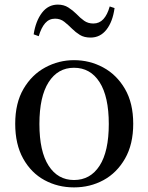

<svg xmlns="http://www.w3.org/2000/svg" viewBox="-20 -798 644 833"><path d="M301 15Q231 15 173 -16.5Q115 -48 80.5 -110Q46 -172 46 -261Q46 -351 82 -412.5Q118 -474 176.5 -505.5Q235 -537 301 -537Q369 -537 427.5 -505.5Q486 -474 522 -412.5Q558 -351 558 -261Q558 -172 522.5 -110Q487 -48 429 -16.5Q371 15 301 15ZM301 -17Q372 -17 412 -79Q452 -141 452 -260Q452 -379 412 -441.5Q372 -504 301 -504Q231 -504 191 -441.5Q151 -379 151 -260Q151 -141 191 -79Q231 -17 301 -17ZM126 -649Q135 -707 162 -742.5Q189 -778 231 -778Q257 -778 276.5 -765.5Q296 -753 311 -738Q328 -720 345 -708Q362 -696 385 -696Q411 -696 428.5 -715Q446 -734 456 -770L477 -763Q469 -704 442 -669.5Q415 -635 373 -635Q345 -635 326.5 -646.5Q308 -658 293 -673Q276 -690 259 -703.5Q242 -717 219 -717Q193 -717 176 -697.5Q159 -678 148 -641Z"/></svg>

Font: Noto Serif SC ExtraLight Medium
Style: Regular
Weight: 500
Version: Version 2.002-H1;hotconv 1.1.0;makeotfexe 2.6.0